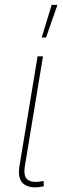

<svg xmlns="http://www.w3.org/2000/svg" viewBox="-20 -775 261 798"><path d="M153.3 1Q104 9.8 78.1 -10.7Q52.2 -31.2 61 -85.4L136.2 -541H158.7L83.5 -85.4Q76.2 -40 96.4 -27.1Q116.7 -14.2 155.8 -22Q159.2 -22.9 158.4 -22.7Q157.7 -22.5 161.1 -22.9L162.1 -1Q160.2 -1 158 -0.5Q155.8 0 153.3 1ZM153.3 -619.1 194.8 -754.9H218.8L171.4 -619.1Z"/></svg>

Font: Inter 17pt Thin
Style: Italic
Weight: 250
Italic angle: -9.3988°
Version: Version 4.001;git-66647c0bb